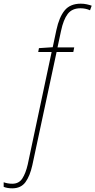

<svg xmlns="http://www.w3.org/2000/svg" viewBox="-148 -785 519 1045"><path d="M28 114 160 -502H251L256 -527H165L184 -616Q197 -678 220.5 -709Q244 -740 290 -740Q318 -740 342 -729L351 -754Q340 -758 324.5 -761.5Q309 -765 292 -765Q234 -765 204 -728.5Q174 -692 159 -622L139 -528L64 -523L60 -502H133L3 110Q-8 158 -26.5 186.5Q-45 215 -81 215Q-106 215 -128 207V232Q-108 240 -81 240Q-34 240 -9.5 206.5Q15 173 28 114Z"/></svg>

Font: Noto Sans Display SemiCondensed Thin
Style: Italic
Weight: 250
Width: 4
Designer: Monotype Design team
Foundry: Monotype Imaging Inc.
Version: 1.000